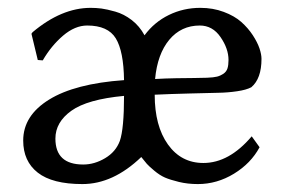

<svg xmlns="http://www.w3.org/2000/svg" viewBox="-20 -459 727 489"><path d="M202.1 -394Q170.9 -394 140.6 -368.2Q110.4 -342.3 88.9 -305.2L76.2 -306.2L60.1 -373L63 -377Q136.7 -439 210.9 -439Q224.6 -439 238.3 -437.3Q252 -435.5 273.7 -429.4Q295.4 -423.3 315.4 -408Q335.4 -392.6 348.1 -369.1Q373 -402.8 410.2 -420.9Q447.3 -439 490.2 -439Q522.5 -439 549.8 -428.7Q577.1 -418.5 594.5 -403.1Q611.8 -387.7 623.8 -369.4Q635.7 -351.1 640.9 -335.7Q646 -320.3 646 -309.1Q646 -258.8 620.1 -236.8Q607.4 -230 584 -226.6Q560.5 -223.1 536.1 -222.7Q511.7 -222.2 463.1 -220.9Q414.6 -219.7 374 -217.8Q374 -138.2 407.7 -91.1Q441.4 -43.9 498 -43.9Q563.5 -43.9 621.1 -111.8L641.1 -84Q619.1 -43 575.9 -16.6Q532.7 9.8 483.9 9.8Q458 9.8 435.8 4.4Q413.6 -1 400.1 -6.8Q386.7 -12.7 372.8 -24.4Q358.9 -36.1 354 -41.7Q349.1 -47.4 339.8 -59.1Q268.1 9.8 189.9 9.8Q113.3 9.8 76.2 -19.3Q39.1 -48.3 39.1 -101.1Q39.1 -164.6 105 -205.3Q170.9 -246.1 295.9 -254.9Q294.9 -328.6 274.9 -361.3Q254.9 -394 202.1 -394ZM375 -257.8Q400.9 -259.3 429.2 -259.8Q457.5 -260.3 473.9 -260.3Q490.2 -260.3 507.3 -261Q524.4 -261.7 533 -263.9Q541.5 -266.1 549.1 -271.2Q556.6 -276.4 559.3 -284.7Q562 -293 562 -306.2Q562 -335 541.7 -364.5Q521.5 -394 488.8 -394Q441.4 -394 411.1 -357.7Q380.9 -321.3 375 -257.8ZM295.9 -214.8Q202.6 -206.1 161.9 -177Q121.1 -147.9 121.1 -106Q121.1 -40 191.9 -40Q220.7 -40 247.8 -56.2Q274.9 -72.3 285.2 -100.1Q295.9 -130.9 295.9 -214.8Z"/></svg>

Font: Linux Biolinum
Style: Regular
Weight: 400
Designer: Philipp H. Poll
Foundry: Philipp H. Poll
Version: Version 0.6.4